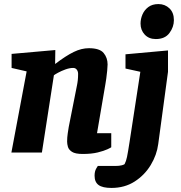

<svg xmlns="http://www.w3.org/2000/svg" viewBox="-20 -750 888 944"><path d="M387 7Q350 7 334 -3.5Q318 -14 314 -28Q310 -42 310 -54Q310 -74 313 -94Q316 -114 318 -126L358 -328Q361 -342 362.5 -356Q364 -370 364 -387Q364 -399 357.5 -407.5Q351 -416 340 -416Q322 -416 301.5 -408.5Q281 -401 265.5 -392.5Q250 -384 245 -380L186 0H36L111 -399L37 -416V-485L252 -504L251 -436H252Q278 -456 300.5 -470.5Q323 -485 342.5 -494.5Q362 -504 380.5 -508.5Q399 -513 417 -513Q470 -513 489.5 -489.5Q509 -466 509 -433Q509 -422 507 -402Q505 -382 502.5 -363.5Q500 -345 498 -335L457 -95H527V-26Q525 -24 508 -16Q491 -8 460.5 -0.5Q430 7 387 7ZM528 174Q484 174 464.5 159.5Q445 145 445 114Q445 92 453.5 78Q462 64 461 66H546Q567 66 579.5 62.5Q592 59 593 56Q600 43 604.5 21.5Q609 0 617 -52L670 -397L597 -413V-483L806 -502V-397L758 -42Q751 12 721 61.5Q691 111 642 142.5Q593 174 528 174ZM746 -558Q712 -558 691.5 -580Q671 -602 671 -634Q671 -657 680.5 -679Q690 -701 709.5 -715.5Q729 -730 759 -730Q791 -730 813 -709Q835 -688 835 -651Q835 -617 813 -587.5Q791 -558 746 -558Z"/></svg>

Font: Faustina Light ExtraBold
Style: Italic
Weight: 800
Italic angle: -8°
Version: Version 1.200